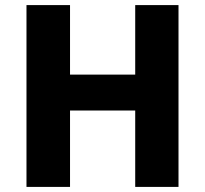

<svg xmlns="http://www.w3.org/2000/svg" viewBox="-20 -734 805 754"><path d="M681 0H511V-300H255V0H84V-714H255V-441H511V-714H681Z"/></svg>

Font: Noto Sans Tamil ExtraBold
Style: Regular
Weight: 800
Designer: Jelle Bosma - Monotype Design Team
Foundry: Monotype Imaging Inc.
Version: Version 2.004; ttfautohint (v1.8.4.7-5d5b)